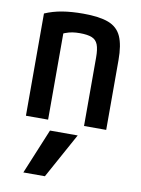

<svg xmlns="http://www.w3.org/2000/svg" viewBox="-89 -591 678 921"><g transform="rotate(10 250.0 -130.0)"><path d="M195 270H90L181 50H316ZM55 -498Q94 -515 139 -522.5Q184 -530 241 -530Q320 -530 364.5 -513Q409 -496 427.5 -454.5Q446 -413 446 -340V0H338V-334Q338 -374 329.5 -396Q321 -418 300 -426.5Q279 -435 241 -435Q222 -435 205.5 -432.5Q189 -430 170.5 -423Q152 -416 126 -402L163 -470V0H55Z"/></g></svg>

Font: M PLUS 1 Code Medium
Style: Regular
Weight: 500
Designer: Coji Morishita
Foundry: UNDERFOREST DESIGN
Version: Version 1.002